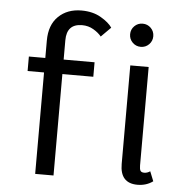

<svg xmlns="http://www.w3.org/2000/svg" viewBox="-52 -767 787 825"><g transform="rotate(5 341.5 -354.5)"><path d="M637.5 -12.5Q609.2 8.3 570.8 8.3Q495.8 8.3 495.8 -75V-500H575V-75Q575 -59.2 579.2 -52.5Q583.3 -45.8 595.8 -45.8Q608.3 -45.8 620.8 -54.2ZM568.8 -668.8Q583.3 -654.2 583.3 -633.3Q583.3 -612.5 568.8 -597.9Q554.2 -583.3 533.3 -583.3Q512.5 -583.3 497.9 -597.9Q483.3 -612.5 483.3 -633.3Q483.3 -654.2 497.9 -668.8Q512.5 -683.3 533.3 -683.3Q554.2 -683.3 568.8 -668.8ZM129.2 0V-437.5H58.3V-500H129.2V-575Q129.2 -642.5 167.5 -679.6Q205.8 -716.7 266.7 -716.7Q315.8 -716.7 350.8 -696.2Q385.8 -675.8 400 -654.2L358.3 -612.5Q345.8 -628.3 323.8 -641.2Q301.7 -654.2 275 -654.2Q208.3 -654.2 208.3 -583.3V-500H341.7V-437.5H208.3V0Z"/></g></svg>

Font: BoonBaan
Style: Regular
Weight: 400
Designer: Sungsit Sawaiwan
Foundry: FontUni
Version: Version 2.0